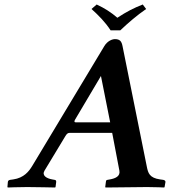

<svg xmlns="http://www.w3.org/2000/svg" viewBox="-20 -832 759 854"><path d="M472 -697H515C551 -731 588 -763 630 -792L615 -812C574 -796 543 -780 502 -753C473 -778 446 -795 410 -812L387 -792C418 -764 448 -734 472 -697ZM633 -91 525 -627C520.8 -648 513.5 -658 491 -658C480 -658 458.2 -650.6 444 -627L123.7 -94.5C108.8 -69.7 86.5 -40.8 39 -34L25 -32C21 -31.4 15.5 -29.1 15 -23L13 0L15 2C15 2 62 0 101 0C137 0 225 2 225 2L227 0L230 -23C230 -29 228 -31.3 223 -32L212 -34C187.6 -38.4 165 -51 178 -73L271 -227C277.3 -237.4 282 -241 290 -241H479L511 -73C515.8 -47.9 493.4 -38.4 469 -34L458 -32C453 -31.3 451.8 -29.5 451 -23L448 0L450 2C450 2 598 0 634 0C673 0 710 2 710 2L712 0L716 -23C716 -29 710 -31.4 706 -32L692 -34C644.5 -40.8 638.7 -62.6 633 -91ZM316 -288C309.8 -288 309.8 -292.9 314 -300L429 -494L470 -288Z"/></svg>

Font: Linux Libertine O
Style: Bold Italic
Weight: 700
Italic angle: -11.5°
Designer: Philipp H. Poll
Foundry: Philipp H. Poll
Version: Version 4.1.0